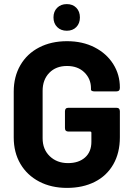

<svg xmlns="http://www.w3.org/2000/svg" viewBox="-20 -909 647 937"><path d="M47 -238V-462Q47 -535 79.5 -591Q112 -647 171 -677.5Q230 -708 307 -708Q383 -708 441.5 -678Q500 -648 532.5 -596.5Q565 -545 565 -482V-480Q565 -463 548 -463H441Q433 -463 428.5 -465.5Q424 -468 424 -471V-478Q424 -524 392 -555.5Q360 -587 307 -587Q253 -587 220.5 -553.5Q188 -520 188 -466V-234Q188 -180 223 -146.5Q258 -113 312 -113Q364 -113 395 -140.5Q426 -168 426 -217V-261Q426 -267 420 -267H314Q297 -267 297 -284V-366Q297 -383 314 -383H548Q565 -383 565 -366V-239Q565 -163 533 -107Q501 -51 442.5 -21.5Q384 8 307 8Q230 8 171 -23Q112 -54 79.5 -109.5Q47 -165 47 -238ZM241 -824Q241 -853 259 -871Q277 -889 306 -889Q335 -889 352.5 -871Q370 -853 370 -824Q370 -795 352.5 -777Q335 -759 306 -759Q277 -759 259 -777Q241 -795 241 -824Z"/></svg>

Font: Barlow
Style: Bold
Weight: 700
Designer: Jeremy Tribby
Foundry: Jeremy Tribby
Version: Version 1.101 August 23, 2024